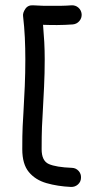

<svg xmlns="http://www.w3.org/2000/svg" viewBox="-20 -702 394 736"><path d="M293 -647.9Q293.9 -632.8 284.2 -621.3Q274.4 -609.9 259.3 -608.4Q244.1 -607.4 229.2 -606.7Q214.4 -606 198.7 -606Q185.1 -606 171.6 -606.2Q158.2 -606.4 145 -606.9Q147.9 -573.7 149.7 -540.8Q151.4 -507.8 151.4 -474.6Q151.4 -421.4 148.9 -369.1Q146.5 -316.9 143.6 -266.1Q141.6 -234.4 140.9 -215.3Q140.1 -196.3 139.9 -178.2Q139.6 -160.2 139.6 -129.9Q139.6 -85.4 167.2 -73.2Q194.8 -61 255.9 -58.6Q271 -58.1 281.2 -46.9Q291.5 -35.6 290.5 -20Q290 -4.9 278.8 5.1Q267.6 15.1 252 14.6Q200.7 12.2 158.2 0Q115.7 -12.2 90.6 -42.5Q65.4 -72.8 65.4 -129.9Q65.4 -160.2 65.7 -179.2Q65.9 -198.2 66.9 -218.3Q67.9 -238.3 69.8 -270Q72.8 -320.8 75 -372.1Q77.1 -423.3 77.1 -474.6Q77.1 -516.6 75.2 -557.9Q73.2 -599.1 68.4 -640.6Q66.9 -652.8 77.1 -668Q87.4 -683.1 107.4 -681.6Q126 -680.2 144 -679.9Q162.1 -679.7 181.2 -679.7Q200.2 -679.7 218.3 -679.9Q236.3 -680.2 253.4 -681.6Q269 -682.6 280.3 -672.9Q291.5 -663.1 293 -647.9Z"/></svg>

Font: Mikhak-DS2-FD Regular
Style: Regular
Weight: 400
Designer: Amin Abedi
Version: Version 3.4